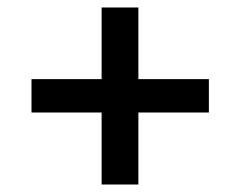

<svg xmlns="http://www.w3.org/2000/svg" viewBox="-20 -586 640 512"><path d="M251 -94V-286H64V-375H251V-566H349V-375H537V-286H349V-94Z"/></svg>

Font: Tiny Medium
Style: Regular
Weight: 500
Monospace: yes
Designer: Philipp Nurullin, Konstantin Bulenkov
Foundry: JetBrains
Version: Version 2.251; ttfautohint (v1.8.4.7-5d5b)